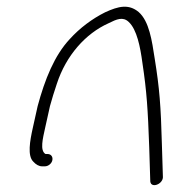

<svg xmlns="http://www.w3.org/2000/svg" viewBox="-20 -563 517 561"><path d="M76 -190C67 -150 60 -108 77 -91C85 -82 94 -77 103 -77H111C121 -77 131 -85 133 -95C135 -105 129 -113 119 -113H113C96 -123 105 -158 112 -190L126 -253C132 -274 138 -295 146 -318C173 -401 230 -465 297 -495C321 -507 339 -515 356 -499C380 -477 390 -425 396 -380C409 -294 412 -243 416 -133L419 -36C418 -11 455 -23 456 -45L453 -142C450 -254 446 -305 432 -392C424 -444 416 -501 385 -528C356 -552 326 -545 287 -527C249 -508 213 -481 184 -449C139 -401 111 -331 90 -253Z"/></svg>

Font: Stray Cat
Style: Obl
Weight: 400
Version: Version 1.0